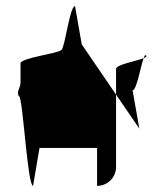

<svg xmlns="http://www.w3.org/2000/svg" viewBox="-20 -795 532 627"><path d="M43 -480C55 -468 70 -188 88 -188L109 -312H297V-188C331 -188 359 -215 359 -250V-486L247 -650L225 -775C208 -775 193 -645 181 -632C169 -620 47 -606 47 -588V-525C47 -508 31 -493 43 -480ZM359 -486V-570C359 -584 424 -595 449 -605C439 -577 426 -500 413 -500L435 -375ZM449 -605C456 -608 460 -611 457 -614C454 -617 452 -613 449 -605Z"/></svg>

Font: bitstorm
Style: Regular
Weight: 400
Version: Version 0.2